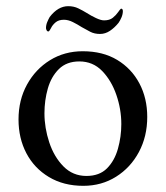

<svg xmlns="http://www.w3.org/2000/svg" viewBox="-20 -595 537 622"><path d="M201 -575Q219 -575 233.5 -568Q248 -561 261 -553Q275 -544 291 -536.5Q307 -529 317 -529Q335 -529 345.5 -537.5Q356 -546 362.5 -555.5Q369 -565 372 -567Q378 -567 378 -559Q378 -549 373.5 -538.5Q369 -528 364 -521Q351 -505 336 -495Q321 -485 304 -485Q286 -485 272.5 -492Q259 -499 245 -507Q231 -516 216 -523.5Q201 -531 187 -531Q170 -531 160 -522.5Q150 -514 145.5 -504.5Q141 -495 137 -493Q133 -493 131 -497Q129 -501 129 -504Q129 -514 133 -523.5Q137 -533 141 -540Q168 -575 201 -575ZM248 -429Q313 -429 359.5 -401Q406 -373 431.5 -325Q457 -277 457 -216Q457 -153 430 -102.5Q403 -52 356 -22.5Q309 7 250 7Q186 7 138.5 -21.5Q91 -50 65.5 -98.5Q40 -147 40 -208Q40 -271 67.5 -321Q95 -371 142 -400Q189 -429 248 -429ZM237 -396Q196 -396 171 -371.5Q146 -347 135 -308.5Q124 -270 124 -228Q124 -181 139.5 -134Q155 -87 185.5 -56Q216 -25 260 -25Q302 -25 326.5 -49.5Q351 -74 362 -113Q373 -152 373 -193Q373 -241 357 -287.5Q341 -334 311 -365Q281 -396 237 -396Z"/></svg>

Font: Amiri
Style: Regular
Weight: 400
Designer: Khaled Hosny
Version: Version 0.114